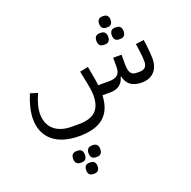

<svg xmlns="http://www.w3.org/2000/svg" viewBox="-187 -769 1507 1512"><g transform="rotate(-20 566.5 -13.0)"><path d="M403 441H414C441 441 458 426 458 392C458 358 441 343 414 343H403C377 343 359 358 359 392C359 426 377 441 403 441ZM338 558H350C375 558 392 543 392 511C392 479 375 464 350 464H338C313 464 296 479 296 511C296 543 313 558 338 558ZM274 441H285C312 441 329 426 329 392C329 358 312 343 285 343H274C248 343 230 358 230 392C230 426 248 441 274 441ZM893 -369H904C930 -369 948 -384 948 -418C948 -452 930 -467 904 -467H893C866 -467 849 -452 849 -418C849 -384 866 -369 893 -369ZM764 -369H775C801 -369 819 -384 819 -418C819 -452 801 -467 775 -467H764C737 -467 720 -452 720 -418C720 -384 737 -369 764 -369ZM828 -490H840C865 -490 882 -505 882 -537C882 -569 865 -584 840 -584H828C803 -584 786 -569 786 -537C786 -505 803 -490 828 -490ZM946 12C1036 12 1088 -46 1088 -138C1088 -164 1085 -204 1080 -245L1073 -298L1004 -289L1012 -234C1018 -195 1020 -159 1020 -138C1020 -94 1000 -74 956 -74H936C887 -74 869 -99 869 -171V-249H799V-171C799 -110 768 -86 705 -86H615C611 -114 605 -151 595 -205L587 -249L517 -235L526 -191C545 -100 552 -58 552 -26C552 95 494 150 367 150H307C181 150 106 84 106 -29C106 -79 124 -139 149 -191L87 -210C58 -142 40 -71 40 -10C40 147 150 240 337 240C521 240 611 164 619 0H685C750 0 790 -33 803 -88H808C821 -23 867 12 946 12Z"/></g></svg>

Font: IBM Plex Arabic
Style: Regular
Weight: 400
Designer: Mike Abbink, Paul van der Laan, Pieter van Rosmalen, Wael Morcos, Khajak Apelian
Foundry: Bold Monday
Version: Version 1.0